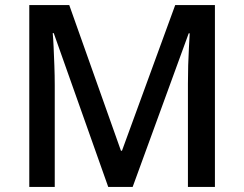

<svg xmlns="http://www.w3.org/2000/svg" viewBox="-20 -734 959 754"><path d="M405 0 191 -604H187Q189 -584 190.5 -550Q192 -516 193.5 -476.5Q195 -437 195 -399V0H95V-714H252L455 -142H459L668 -714H824V0H718V-405Q718 -440 719 -477.5Q720 -515 722 -548.5Q724 -582 725 -603H721L501 0Z"/></svg>

Font: Noto Sans Javanese Medium
Style: Regular
Weight: 500
Version: Version 2.004